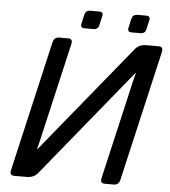

<svg xmlns="http://www.w3.org/2000/svg" viewBox="-57 -898 838 949"><g transform="rotate(5 362.0 -423.0)"><path d="M48.8 0Q24.4 0 30.8 -26.9L179.7 -673.3Q186 -700.2 210.4 -700.2H255.4Q279.8 -700.2 273.4 -673.3L159.7 -180.7Q154.8 -158.7 149.9 -141.6H151.9L587.9 -675.8Q607.9 -700.2 642.1 -700.2H704.6Q729 -700.2 722.7 -673.3L573.7 -26.9Q567.4 0 543 0H498Q473.6 0 480 -26.9L593.8 -519.5Q598.6 -541.5 603.5 -558.6H601.6L166 -24.4Q146 0 111.3 0ZM331.5 -756.8Q309.6 -756.8 314.5 -778.8L324.7 -823.7Q330.1 -845.7 352.1 -845.7H397Q418.9 -845.7 413.6 -823.7L403.3 -778.8Q398.4 -756.8 376.5 -756.8ZM564.9 -756.8Q543 -756.8 547.9 -778.8L558.1 -823.7Q563.5 -845.7 585.4 -845.7H630.4Q652.3 -845.7 647 -823.7L636.7 -778.8Q631.8 -756.8 609.9 -756.8Z"/></g></svg>

Font: Istok Web
Style: Italic
Weight: 400
Italic angle: -13°
Designer: Andrey V. Panov
Foundry: Andrey V. Panov
Version: Version 1.0.2g